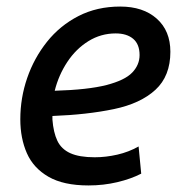

<svg xmlns="http://www.w3.org/2000/svg" viewBox="-20 -553 556 586"><path d="M250 13Q174 13 128 -13.5Q82 -40 62 -85.5Q42 -131 42 -189Q42 -254 63 -315Q84 -376 123.5 -425.5Q163 -475 219.5 -504Q276 -533 347 -533Q417 -533 458.5 -496Q500 -459 500 -395Q500 -321 454.5 -279Q409 -237 327.5 -220Q246 -203 140 -199Q140 -196 140 -193Q140 -190 140 -188Q143 -149 155 -123.5Q167 -98 194.5 -85.5Q222 -73 269 -73Q303 -73 338 -81Q373 -89 403 -106L411 -23Q380 -7 338 3Q296 13 250 13ZM147 -276Q249 -279 305 -293.5Q361 -308 383.5 -331.5Q406 -355 406 -385Q406 -418 386.5 -434.5Q367 -451 333 -451Q288 -451 250 -427.5Q212 -404 185.5 -364Q159 -324 147 -276Z"/></svg>

Font: Ubuntu Sans Medium
Style: Italic
Weight: 500
Italic angle: -13.5°
Designer: Dalton Maag Ltd
Foundry: Dalton Maag Ltd
Version: Version 1.006